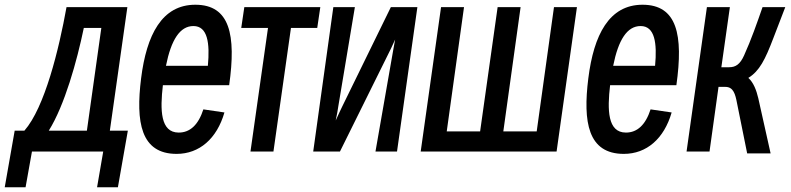

<svg xmlns="http://www.w3.org/2000/svg" viewBox="-86 -610 3341 811"><path d="M324 181H412L454 -58H378L452 -580H195C163 -402 103 -156 17 -58H-24L-66 181H22L49 30H350ZM120 -58C187 -165 239 -352 268 -492H342L281 -58Z M862 -135 773 -148C752 -83 717 -50 669 -50C591 -50 590 -146 602 -250H882C912 -463 885 -590 739 -590C598 -590 533 -463 510 -279C487 -95 508 40 660 40C756 40 830 -24 862 -135ZM731 -500C791 -500 801 -428 792 -332H615C637 -442 674 -500 731 -500Z M1069 30 1143 -492H1254L1267 -580H946L933 -492H1046L972 30Z M1566 -406C1570 -415 1576 -428 1583 -443C1580 -425 1577 -410 1575 -399L1500 30H1591L1677 -580H1565L1360 -161C1353 -146 1342 -124 1332 -101C1337 -124 1341 -146 1343 -161L1413 -580H1322L1237 30H1350Z M2016 -580 1942 -55H1801L1874 -580H1777L1691 30H2265L2351 -580H2254L2181 -55H2040L2113 -580Z M2751 -135 2662 -148C2641 -83 2606 -50 2558 -50C2480 -50 2479 -146 2491 -250H2771C2801 -463 2774 -590 2628 -590C2487 -590 2422 -463 2399 -279C2376 -95 2397 40 2549 40C2645 40 2719 -24 2751 -135ZM2620 -500C2680 -500 2690 -428 2681 -332H2504C2526 -442 2563 -500 2620 -500Z M2911 30 2949 -243H2978C3012 -243 3020 -212 3027 -175L3070 38H3169L3117 -195C3109 -229 3097 -261 3075 -281C3122 -310 3146 -358 3181 -450L3231 -580H3135C3112 -514 3087 -442 3057 -376C3040 -338 3021 -326 2994 -326H2961L2997 -580H2900L2814 30Z"/></svg>

Font: Smiley Sans Oblique
Style: Regular
Weight: 400
Italic angle: -8°
Designer: oooooohmygosh, Nagisa Chen, Janine Sui, Heda Shi, Jian Li
Foundry: atelierAnchor
Version: Version 2.0.1